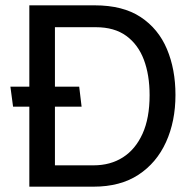

<svg xmlns="http://www.w3.org/2000/svg" viewBox="-20 -700 718 720"><path d="M286 -300 277 -375H19L29 -300ZM331 0Q431 0 499 -44.5Q567 -89 602.5 -167Q638 -245 638 -344Q638 -440 606 -516Q574 -592 507.5 -636Q441 -680 335 -680H90V0ZM339 -598Q409 -598 453.5 -565.5Q498 -533 519.5 -476Q541 -419 541 -343Q541 -257 514.5 -198.5Q488 -140 441 -110Q394 -80 331 -80H186V-598Z"/></svg>

Font: Catamaran Thin Medium
Style: Regular
Weight: 500
Version: Version 2.000